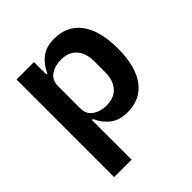

<svg xmlns="http://www.w3.org/2000/svg" viewBox="-198 -662 996 996"><g transform="rotate(-45 300.0 -164.0)"><path d="M69 -516H197V-425H204Q225 -472 261.5 -500Q298 -528 358 -528Q402 -528 438.5 -511.5Q475 -495 501 -461.5Q527 -428 541 -377Q555 -326 555 -258Q555 -190 541 -139Q527 -88 501 -54.5Q475 -21 438.5 -4.5Q402 12 358 12Q298 12 261.5 -16Q225 -44 204 -91H197V200H69ZM304 -90Q360 -90 390.5 -124Q421 -158 421 -217V-299Q421 -358 390.5 -392Q360 -426 304 -426Q260 -426 228.5 -404.5Q197 -383 197 -339V-177Q197 -133 228.5 -111.5Q260 -90 304 -90Z"/></g></svg>

Font: IBM Plex Mono SemiBold
Style: Regular
Weight: 600
Monospace: yes
Designer: Mike Abbink, Paul van der Laan, Pieter van Rosmalen
Foundry: Bold Monday
Version: Version 2.3